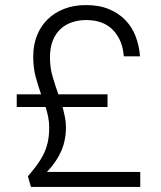

<svg xmlns="http://www.w3.org/2000/svg" viewBox="-20 -736 636 757"><path d="M111 -513Q111 -559 126 -596.5Q141 -634 168.5 -660.5Q196 -687 234 -701.5Q272 -716 319 -716Q371 -716 409.5 -700Q448 -684 474.5 -656.5Q501 -629 515 -592Q529 -555 532 -514H468Q464 -576 426.5 -616.5Q389 -657 319 -657Q291 -657 265 -648.5Q239 -640 219.5 -622.5Q200 -605 188.5 -577Q177 -549 177 -510Q177 -469 187.5 -433.5Q198 -398 210 -364H404V-314H227Q232 -294 236 -274.5Q240 -255 240 -235Q240 -183 221.5 -140.5Q203 -98 165 -58H533V1H102L90 -41Q108 -62 123.5 -82.5Q139 -103 150.5 -125.5Q162 -148 168 -174Q174 -200 174 -233Q174 -255 170 -274.5Q166 -294 160 -314H46V-364H142Q131 -396 121 -431.5Q111 -467 111 -513Z"/></svg>

Font: SVN-Poppins Light
Style: Regular
Weight: 300
Designer: Ninad Kale (Devanagari), Jonny Pinhorn (Latin)
Foundry: Indian Type Foundry
Version: Version 3.002 2017; ttfautohint (v1.8.3)